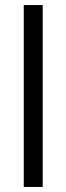

<svg xmlns="http://www.w3.org/2000/svg" viewBox="-20 -740 263 760"><path d="M74.1 -720H149.1V0H74.1Z"/></svg>

Font: AF Albert Sans Medium
Style: Regular
Weight: 500
Designer: Andreas Rasmussen
Foundry: a.Foundry
Version: Version 1.300;Glyphs 3.2 (3231)